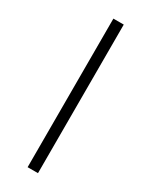

<svg xmlns="http://www.w3.org/2000/svg" viewBox="-189 -756 630 799"><g transform="rotate(30 126.0 -357.0)"><path d="M101.1 0V-713.9H150.9V0Z"/></g></svg>

Font: OpenSans-Light
Style: Regular
Weight: 300
Foundry: Ascender Corporation
Version: Version 1.10